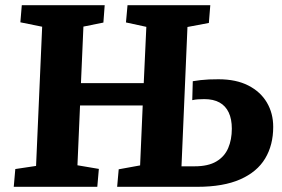

<svg xmlns="http://www.w3.org/2000/svg" viewBox="-20 -720 1088 740"><path d="M530 -313.5H288.5L278.5 -83L361 -69L355 0H33L39 -68.5L119 -80.5L142.5 -617L58.5 -634L64 -700H383.5L378.5 -633L301.5 -617.5L292 -399.5H534L544 -616.5L465.5 -633.5L471.5 -700H790.5L785 -631.5L702.5 -616L679.5 -79H730Q782.5 -79 814 -97.8Q845.5 -116.5 859.5 -149.3Q873.5 -182 873.5 -224Q873.5 -261 861.5 -286.5Q849.5 -312 826 -325Q802.5 -338 767.5 -338Q753.5 -338 743 -337.2Q732.5 -336.5 721 -334L723 -407Q738.5 -409.5 753.5 -411.3Q768.5 -413 785.3 -413.8Q802 -414.5 822 -414.5Q890 -414.5 937 -390.5Q984 -366.5 1008.5 -325Q1033 -283.5 1033 -231Q1033 -161 1002 -109.3Q971 -57.5 906 -28.8Q841 0 740 0H431.5L437.5 -67.5L520 -82.5Z"/></svg>

Font: Literata
Style: Italic
Weight: 400
Italic angle: -2°
Designer: Latin by Veronika Burian and Jose Scaglione. Greek by Irene Vlachou. Cyrillic by Vera Evstafieva
Foundry: TypeTogether
Version: Version 3.103;gftools[0.9.29]